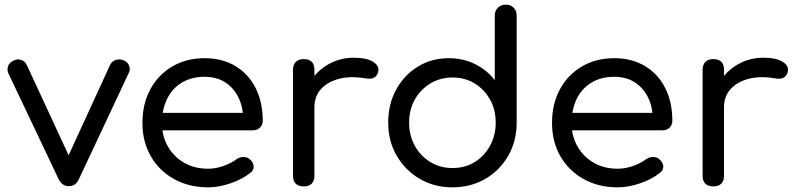

<svg xmlns="http://www.w3.org/2000/svg" viewBox="-20 -801 3426 825"><path d="M276 -1Q247 -1 232 -31L16 -486Q9 -502 15 -517.5Q21 -533 39 -541Q55 -549 71 -543.5Q87 -538 95 -522L298 -84H252L453 -522Q461 -538 478 -543.5Q495 -549 513 -541Q529 -534 535 -518Q541 -502 533 -487L319 -31Q305 -1 276 -1Z M874 4Q792 4 728 -31.5Q664 -67 628 -129.5Q592 -192 592 -273Q592 -355 626 -417.5Q660 -480 720.5 -515.5Q781 -551 859 -551Q936 -551 992.5 -516.5Q1049 -482 1079 -421.5Q1109 -361 1109 -282Q1109 -264 1097 -252.5Q1085 -241 1066 -241H656V-316H1067L1025 -287Q1025 -340 1005 -381.5Q985 -423 948 -447Q911 -471 859 -471Q802 -471 760.5 -445.5Q719 -420 697.5 -375Q676 -330 676 -273Q676 -216 701.5 -171.5Q727 -127 771.5 -101.5Q816 -76 874 -76Q907 -76 940.5 -88Q974 -100 995 -116Q1009 -126 1025 -126.5Q1041 -127 1053 -117Q1069 -103 1070 -86.5Q1071 -70 1055 -58Q1022 -31 971 -13.5Q920 4 874 4Z M1282 -340Q1283 -401 1312.5 -449Q1342 -497 1391.5 -525Q1441 -553 1500 -553Q1555 -553 1583 -535.5Q1611 -518 1605 -492Q1601 -478 1592.5 -471Q1584 -464 1572 -463Q1560 -462 1546 -465Q1484 -475 1435.5 -462Q1387 -449 1359 -418Q1331 -387 1331 -340ZM1285 0Q1263 0 1251 -11.5Q1239 -23 1239 -46V-501Q1239 -523 1251 -535Q1263 -547 1285 -547Q1308 -547 1319.5 -535.5Q1331 -524 1331 -501V-46Q1331 -24 1319.5 -12Q1308 0 1285 0Z M1924 4Q1846 4 1783.5 -32.5Q1721 -69 1684.5 -132Q1648 -195 1648 -274Q1648 -353 1682 -415.5Q1716 -478 1775 -514.5Q1834 -551 1908 -551Q1970 -551 2021.5 -525.5Q2073 -500 2106 -456V-734Q2106 -755 2119.5 -768Q2133 -781 2153 -781Q2174 -781 2187 -768Q2200 -755 2200 -734V-273Q2200 -194 2163.5 -131Q2127 -68 2064.5 -32Q2002 4 1924 4ZM1924 -79Q1978 -79 2019.5 -104.5Q2061 -130 2085.5 -174.5Q2110 -219 2110 -274Q2110 -330 2085.5 -373.5Q2061 -417 2019.5 -442.5Q1978 -468 1924 -468Q1872 -468 1829.5 -442.5Q1787 -417 1762.5 -373.5Q1738 -330 1738 -274Q1738 -219 1762.5 -174.5Q1787 -130 1829.5 -104.5Q1872 -79 1924 -79Z M2634 4Q2552 4 2488 -31.5Q2424 -67 2388 -129.5Q2352 -192 2352 -273Q2352 -355 2386 -417.5Q2420 -480 2480.5 -515.5Q2541 -551 2619 -551Q2696 -551 2752.5 -516.5Q2809 -482 2839 -421.5Q2869 -361 2869 -282Q2869 -264 2857 -252.5Q2845 -241 2826 -241H2416V-316H2827L2785 -287Q2785 -340 2765 -381.5Q2745 -423 2708 -447Q2671 -471 2619 -471Q2562 -471 2520.5 -445.5Q2479 -420 2457.5 -375Q2436 -330 2436 -273Q2436 -216 2461.5 -171.5Q2487 -127 2531.5 -101.5Q2576 -76 2634 -76Q2667 -76 2700.5 -88Q2734 -100 2755 -116Q2769 -126 2785 -126.5Q2801 -127 2813 -117Q2829 -103 2830 -86.5Q2831 -70 2815 -58Q2782 -31 2731 -13.5Q2680 4 2634 4Z M3042 -340Q3043 -401 3072.5 -449Q3102 -497 3151.5 -525Q3201 -553 3260 -553Q3315 -553 3343 -535.5Q3371 -518 3365 -492Q3361 -478 3352.5 -471Q3344 -464 3332 -463Q3320 -462 3306 -465Q3244 -475 3195.5 -462Q3147 -449 3119 -418Q3091 -387 3091 -340ZM3045 0Q3023 0 3011 -11.5Q2999 -23 2999 -46V-501Q2999 -523 3011 -535Q3023 -547 3045 -547Q3068 -547 3079.5 -535.5Q3091 -524 3091 -501V-46Q3091 -24 3079.5 -12Q3068 0 3045 0Z"/></svg>

Font: Comfortaa SemiBold
Style: Regular
Weight: 600
Designer: Johan Aakerlund
Foundry: Johan Aakerlund
Version: Version 3.104; ttfautohint (v1.8.1.43-b0c9)